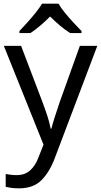

<svg xmlns="http://www.w3.org/2000/svg" viewBox="-20 -786 550 1046"><path d="M1 -536H95L211 -231Q226 -191 238 -154.5Q250 -118 256 -85H260Q266 -110 279 -150.5Q292 -191 306 -232L415 -536H510L279 74Q251 150 206.5 195Q162 240 84 240Q60 240 42 237.5Q24 235 11 232V162Q22 164 37.5 166Q53 168 70 168Q116 168 144.5 142Q173 116 189 73L217 2ZM299 -766Q311 -744 333.5 -716.5Q356 -689 380.5 -662.5Q405 -636 424 -617V-606H362Q336 -622 308 -645.5Q280 -669 253 -696Q226 -669 199 -646Q172 -623 146 -606H86V-617Q105 -637 128.5 -663Q152 -689 174 -716.5Q196 -744 209 -766Z"/></svg>

Font: Noto Sans Old South Arabian
Style: Regular
Weight: 400
Designer: Monotype Design Team
Foundry: Monotype Imaging Inc.
Version: Version 2.001; ttfautohint (v1.8.4.7-5d5b)